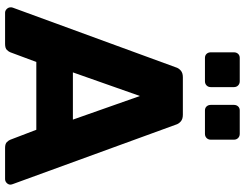

<svg xmlns="http://www.w3.org/2000/svg" viewBox="-124 -840 964 756"><g transform="rotate(90 358.0 -462.0)"><path d="M415 -787Q405 -787 399 -793.5Q393 -800 393 -810V-901Q393 -911 399 -917.5Q405 -924 415 -924H507Q517 -924 523.5 -917.5Q530 -911 530 -901V-810Q530 -800 523.5 -793.5Q517 -787 507 -787ZM208 -787Q198 -787 192 -793.5Q186 -800 186 -810V-901Q186 -911 192 -917.5Q198 -924 208 -924H300Q310 -924 316.5 -917.5Q323 -911 323 -901V-810Q323 -800 316.5 -793.5Q310 -787 300 -787ZM30 0Q22 0 15.5 -6.5Q9 -13 9 -21Q9 -23 9 -25.5Q9 -28 10 -30L245 -672Q248 -683 257.5 -691.5Q267 -700 284 -700H432Q449 -700 458.5 -691.5Q468 -683 471 -672L705 -30Q707 -24 707 -21Q707 -13 700.5 -6.5Q694 0 685 0H562Q546 0 539 -7.5Q532 -15 530 -21L491 -123H224L186 -21Q184 -15 177 -7.5Q170 0 153 0ZM265 -267H451L358 -531Z"/></g></svg>

Font: Fz Rubik
Style: Bold
Weight: 700
Designer: Hubert and Fischer
Foundry: Hubert and Fischer
Version: Vit hóa bi FontZin.com